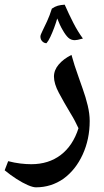

<svg xmlns="http://www.w3.org/2000/svg" viewBox="-49 -604 444 822"><path d="M105 198Q92 198 70 188.5Q48 179 21.5 162Q-5 145 -29 125L-14 86Q13 93 38 96Q63 99 85 99Q159 99 211 59.5Q263 20 287 -55Q280 -70 272 -85.5Q264 -101 254 -117Q224 -167 203 -206.5Q182 -246 182 -276Q182 -304 202.5 -328Q223 -352 257 -369Q262 -350 270.5 -323.5Q279 -297 288.5 -271Q298 -245 305 -224Q318 -188 326.5 -152.5Q335 -117 335 -86Q335 -8 305 57.5Q275 123 223 161Q170 198 105 198ZM150 -419Q140 -419 132 -427Q124 -435 124 -448Q124 -454 132.5 -471Q141 -488 152.5 -513Q164 -538 173 -567Q186 -576 198.5 -579.5Q211 -583 228 -584Q246 -543 265 -506Q284 -469 306 -439Q291 -435 283.5 -433.5Q276 -432 271 -432Q255 -432 243.5 -442.5Q232 -453 219 -476Q213 -486 207.5 -498Q202 -510 196 -525Q191 -507 183 -485.5Q175 -464 166.5 -446Q158 -428 150 -419Z"/></svg>

Font: Noto Naskh Arabic SemiBold
Style: Regular
Weight: 600
Designer: Monotype Design Team, David Williams, Mohamad Dakak and Nizar Qandah
Foundry: Monotype Imaging Inc.
Version: Version 2.016